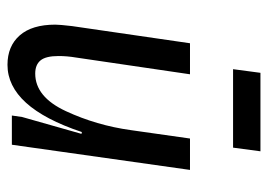

<svg xmlns="http://www.w3.org/2000/svg" viewBox="-124 -598 733 526"><g transform="rotate(90 243.0 -334.5)"><path d="M376 0H296L300 -28L346 -190L344 -192L341 -191Q273 12 157 12Q106 12 76.5 -21.5Q47 -55 47 -119Q47 -131 51 -165L98 -488H183L137 -175Q133 -151 133 -128Q133 -93 145 -78.5Q157 -64 181 -64Q245 -64 284 -148Q323 -232 336 -326L359 -488H445ZM169 -606 179 -681H394L384 -606Z"/></g></svg>

Font: Ropa Sans
Style: Italic
Weight: 400
Version: Version 1.100